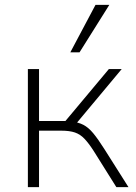

<svg xmlns="http://www.w3.org/2000/svg" viewBox="-20 -772 563 792"><path d="M95 0V-487H141V-273H250L429 -487H482L290 -257L272 -271Q303 -268 324 -257Q345 -246 364.5 -222.5Q384 -199 410 -158L510 0H460L366 -150Q346 -181 328.5 -199.5Q311 -218 289 -225.5Q267 -233 232 -233H141V0ZM270 -556 374 -752H431L308 -556Z"/></svg>

Font: Nunito Sans 10pt ExtraLight
Style: Regular
Weight: 250
Designer: Vernon Adams
Foundry: Vernon Adams
Version: Version 3.101;gftools[0.9.27]